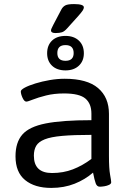

<svg xmlns="http://www.w3.org/2000/svg" viewBox="-20 -915 645 941"><path d="M231 6Q150 6 103 -32.5Q56 -71 56 -149Q56 -217 89.5 -255.5Q123 -294 204 -310Q285 -326 428 -326V-358Q428 -407 398.5 -432Q369 -457 294 -457Q245 -457 205.5 -447Q166 -437 141 -427Q116 -417 109 -417Q99 -417 90.5 -435.5Q82 -454 82 -467Q82 -475 101.5 -485.5Q121 -496 153.5 -506Q186 -516 223.5 -522.5Q261 -529 297 -529Q407 -529 460.5 -483.5Q514 -438 514 -357V-151Q514 -89 519.5 -59Q525 -29 525 -22Q525 -14 514.5 -9Q504 -4 491 -2Q478 0 469 0Q455 0 449 -16.5Q443 -33 436 -69Q397 -35 345.5 -14.5Q294 6 231 6ZM235 -67Q290 -67 337 -85Q384 -103 428 -136V-254Q340 -254 284.5 -249Q229 -244 199 -232Q169 -220 157.5 -200.5Q146 -181 146 -152Q146 -67 235 -67ZM301 -570Q259 -570 235 -593Q211 -616 211 -654Q211 -693 235 -716Q259 -739 301 -739Q342 -739 366.5 -716Q391 -693 391 -654Q391 -616 366.5 -593Q342 -570 301 -570ZM301 -617Q341 -617 341 -655Q341 -694 301 -694Q261 -694 261 -655Q261 -617 301 -617ZM252 -753Q230 -753 230 -766Q230 -771 233.5 -777.5Q237 -784 241 -793L281 -869Q288 -882 300 -888.5Q312 -895 343 -895Q391 -895 391 -879Q391 -872 385 -863Q379 -854 364 -837L310 -777Q296 -761 284 -757Q272 -753 252 -753Z"/></svg>

Font: Asap Semi Expanded
Style: Regular
Weight: 400
Width: 6
Designer: Pablo Cosgaya
Foundry: Omnibus-Type
Version: Version 3.001; ttfautohint (v1.8.4.7-5d5b)